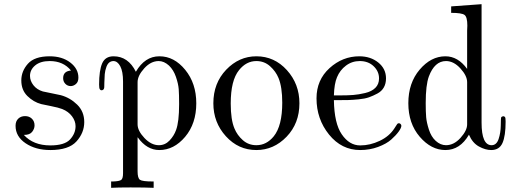

<svg xmlns="http://www.w3.org/2000/svg" viewBox="-20 -714 2479 928"><path d="M55.2 -106Q55.2 -127.9 68.1 -140.4Q81.1 -152.8 101.1 -152.8Q121.1 -152.8 134 -140.4Q147 -127.9 147 -107.9Q147 -91.8 135.5 -76.9Q124 -62 97.2 -62H95.2Q141.1 -11.2 223.1 -11.2Q292 -11.2 318.6 -40Q345.2 -68.8 345.2 -104Q345.2 -128.9 328.1 -151.9Q311 -174.8 280.8 -187Q263.7 -193.8 225.3 -201.4Q187 -209 179.2 -210.9Q142.1 -220.7 112.5 -249.8Q83 -278.8 83 -325.2Q83 -370.1 115 -406Q147 -441.9 220.2 -441.9Q280.3 -441.9 319.6 -411.9Q358.9 -381.8 358.9 -338.9Q358.9 -317.9 346.9 -307.9Q335 -297.9 321.8 -297.9Q306.6 -297.9 295.9 -308.8Q285.2 -319.8 285.2 -335.9Q285.2 -370.1 323.2 -373Q286.1 -418.9 220.2 -418.9Q175.3 -418.9 150.1 -397.9Q125 -377 125 -347.2Q125 -323.2 141.6 -302Q158.2 -280.8 187 -272Q195.8 -270 231 -262.9Q266.1 -255.9 273.9 -253.9Q318.8 -241.7 353 -208.3Q387.2 -174.8 387.2 -124Q387.2 -72.3 349.6 -30.5Q312 11.2 223.1 11.2Q152.3 11.2 103.8 -21.5Q55.2 -54.2 55.2 -106Z M459 -305.2Q459 -374 473.9 -408Q488.8 -441.9 528.8 -441.9Q599.6 -441.9 636.7 -367.2Q680.2 -441.9 750 -441.9Q750.5 -441.9 751 -441.9Q821.8 -441.9 875.2 -376.5Q928.7 -311 928.7 -214.8Q928.7 -116.7 874.8 -52.7Q820.8 11.2 750 11.2Q689.9 11.2 646 -49.8H645V113.8Q645 147 656.5 155Q668 163.1 717.8 163.1H722.7V193.8Q685.5 191.9 610.8 191.9Q547.9 191.9 517.1 193.8V163.1H526.9Q555.7 162.1 565.2 156Q574.7 149.9 574.7 123V-319.8Q574.7 -368.7 561.3 -393.8Q547.9 -418.9 527.8 -418.9Q521 -418.9 514.6 -416Q501.5 -410.2 494.6 -391.6Q487.8 -373 486.3 -355.5Q484.9 -337.9 484.4 -315.9Q483.9 -293.9 483.9 -292Q482.9 -280.8 474.9 -278.3Q466.8 -275.9 462.9 -282.2Q459 -286.1 459 -305.2ZM645 -112.8Q645 -82 678 -47.1Q710.9 -12.2 748 -12.2Q777.8 -12.2 799.3 -34.7Q820.8 -57.1 831.1 -85.9Q845.7 -125.5 845.7 -209.5Q845.7 -211.9 845.7 -214.8Q845.7 -256.8 843.8 -283Q841.8 -309.1 830.3 -342.5Q818.8 -376 796.9 -397Q772.9 -418.9 747.1 -418.9Q709 -418.9 677 -383.5Q645 -348.1 645 -316.9Z M1011.2 -214.8Q1011.2 -312 1073.2 -377Q1135.3 -441.9 1219.2 -441.9Q1306.2 -441.9 1366.7 -375Q1427.2 -308.1 1427.2 -214.8Q1427.2 -117.7 1365.2 -53.2Q1303.2 11.2 1219.2 11.2Q1132.3 11.2 1071.8 -55.4Q1011.2 -122.1 1011.2 -214.8ZM1095.2 -213.9Q1095.2 -134.8 1113.3 -92.8Q1126.5 -60.5 1153.8 -36.4Q1181.2 -12.2 1219.2 -12.2Q1268.1 -12.2 1303.2 -55.2Q1344.2 -106 1344.2 -217.8Q1344.2 -293 1326.2 -336.9Q1313 -369.1 1285.2 -394Q1257.3 -418.9 1219.2 -418.9Q1170.4 -418.9 1135.3 -375Q1095.2 -325.7 1095.2 -213.9Z M1509.8 -238.8Q1509.8 -327.6 1572.8 -384.8Q1635.7 -441.9 1716.8 -441.9Q1771 -441.9 1808.3 -411.9Q1845.7 -381.8 1845.7 -335Q1845.7 -310.1 1835.2 -291.5Q1824.7 -272.9 1804.2 -262Q1783.7 -251 1763.9 -243.9Q1744.1 -236.8 1713.6 -233.9Q1683.1 -231 1663.6 -230.5Q1644 -230 1614.7 -230H1593.8Q1595.7 -117.2 1631.8 -64.9Q1668.5 -11.2 1720.7 -11.2Q1721.2 -11.2 1721.7 -11.2Q1768.6 -11.2 1815.2 -33.2Q1861.8 -55.2 1886.7 -94.2Q1887.7 -95.2 1892.3 -103Q1897 -110.8 1899.9 -114.5Q1902.8 -118.2 1906.7 -118.2Q1911.6 -119.1 1915.8 -115Q1919.9 -110.8 1919.9 -106Q1919.9 -96.2 1907 -78.1Q1894 -60.1 1871.1 -39.6Q1848.1 -19 1807.6 -3.9Q1767.1 11.2 1720.7 11.2Q1630.9 11.2 1570.3 -63.7Q1509.8 -138.7 1509.8 -238.8ZM1593.8 -252.9H1625Q1661.1 -252.9 1687 -254.9Q1712.9 -256.8 1744.9 -264.4Q1776.9 -272 1794.4 -289.6Q1812 -307.1 1812 -335Q1812 -369.1 1785.9 -394Q1759.8 -418.9 1718.8 -418.9Q1681.6 -418.9 1652.3 -397Q1623 -375 1608.9 -340.8Q1595.7 -310.1 1593.8 -252.9Z M2132.8 -441.9Q2193.8 -441.9 2237.8 -380.9V-565.9Q2237.8 -569.8 2238.3 -577.9Q2238.8 -585.9 2238.8 -589.8Q2238.8 -631.8 2225.3 -641.8Q2211.9 -651.9 2160.6 -651.9V-683.1L2307.6 -693.8V-121.1Q2307.6 -12.2 2356 -12.2Q2379.9 -12.2 2389.9 -42Q2399.9 -71.8 2400.4 -107.4Q2400.9 -143.1 2401.9 -146Q2404.8 -150.9 2410.9 -151.9Q2417 -152.8 2420.9 -147.9Q2423.8 -145 2423.8 -126Q2423.8 -57.1 2408.7 -22.9Q2393.6 11.2 2354 11.2Q2326.2 11.2 2294.9 -5.9Q2263.7 -22.9 2246.6 -63Q2203.6 11.2 2132.8 11.2Q2064 11.2 2008.8 -53Q1953.6 -117.2 1953.6 -215.1Q1953.6 -313 2008.3 -377.4Q2063 -441.9 2132.8 -441.9ZM2037.6 -215.8Q2037.6 -172.9 2039.8 -147.5Q2042 -122.1 2053 -87.6Q2064 -53.2 2085.9 -33.2Q2108.9 -12.2 2135.7 -12.2Q2173.8 -12.2 2205.8 -47.6Q2237.8 -83 2237.8 -112.8V-316.9Q2237.8 -347.7 2205.3 -383.3Q2172.9 -418.9 2135.7 -418.9Q2080.6 -418.9 2052.7 -344.2Q2037.6 -302.7 2037.6 -215.8Z"/></svg>

Font: CMU Serif Upright Italic
Style: UprightItalic
Weight: 500
Version: Version 0.7.0